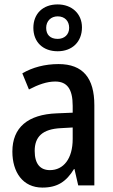

<svg xmlns="http://www.w3.org/2000/svg" viewBox="-20 -839 513 869"><path d="M241 -607C307 -607 351 -650 351 -715C351 -778 304 -819 241 -819C174 -819 131 -777 131 -713C131 -649 174 -607 241 -607ZM241 -663C207 -663 189 -682 189 -713C189 -744 211 -765 241 -765C273 -765 293 -744 293 -713C293 -682 271 -663 241 -663ZM245 -549C183 -549 127 -534 81 -507L111 -434C153 -456 192 -470 230 -470C283 -470 309 -437 309 -360V-329L237 -326C106 -321 36 -262 36 -153C36 -60 83 10 172 10C240 10 280 -17 315 -74H317L334 0H407V-363C407 -485 356 -549 245 -549ZM256 -259 309 -262V-210C309 -120 267 -69 206 -69C163 -69 137 -96 137 -156C137 -220 172 -255 256 -259Z"/></svg>

Font: Noto Sans Thai Looped Condensed Medium
Style: Regular
Weight: 500
Width: 3
Designer: Sasikarn Vongin, Ben Mitchell
Foundry: The Fontpad Ltd
Version: Version 1.001